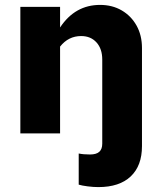

<svg xmlns="http://www.w3.org/2000/svg" viewBox="-20 -544 658 783"><path d="M381 219Q361 219 337.5 216Q314 213 301 209V82Q320 86 347 86Q373 86 385 75Q397 64 397 42V-301Q397 -345 373.5 -371Q350 -397 311 -397Q259 -397 225 -354V0H63V-516H225V-432Q286 -524 388 -524Q438 -524 476.5 -501.5Q515 -479 537 -439.5Q559 -400 559 -348V52Q559 132 513 175.5Q467 219 381 219Z"/></svg>

Font: Red Hat Text VF
Style: Regular
Weight: 400
Designer: Pentagram, MCKL
Foundry: Pentagram, MCKL
Version: Version 1.023